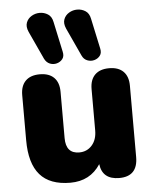

<svg xmlns="http://www.w3.org/2000/svg" viewBox="-55 -830 711 888"><g transform="rotate(-5 300.5 -386.5)"><path d="M338 -571 278 -701Q267 -726 274 -744.5Q281 -763 298.5 -773.5Q316 -784 336.5 -784Q357 -784 374.5 -773Q392 -762 397 -736L427 -596Q432 -575 422 -562Q412 -549 395.5 -544.5Q379 -540 362.5 -546.5Q346 -553 338 -571ZM164 -571 104 -701Q93 -726 100 -744.5Q107 -763 124.5 -773.5Q142 -784 162.5 -784Q183 -784 200.5 -773Q218 -762 223 -736L253 -596Q258 -575 248 -562Q238 -549 221.5 -544.5Q205 -540 189 -546.5Q173 -553 164 -571ZM236 11Q141 11 95 -42Q49 -95 49 -202V-412Q49 -455 72 -478Q95 -501 138 -501Q181 -501 204 -478Q227 -455 227 -412V-197Q227 -125 289 -125Q325 -125 348 -151Q371 -177 371 -220V-412Q371 -455 394 -478Q417 -501 460 -501Q503 -501 526 -478Q549 -455 549 -412V-81Q549 9 463 9Q385 9 376 -63Q328 11 236 11Z"/></g></svg>

Font: Chiron GoRound TC H
Style: Regular
Weight: 900
Designer: Ryoko NISHIZUKA 西塚涼子 (kana, bopomofo & ideographs); Paul D. Hunt (Latin, Greek & Cyrillic); Sandoll Communications 산돌커뮤니
Foundry: Adobe
Version: Version 1.000;hotconv 1.1.1;makeotfexe 2.6.0